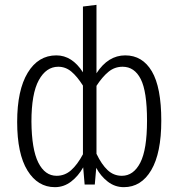

<svg xmlns="http://www.w3.org/2000/svg" viewBox="-20 -763 738 794"><path d="M647 -264Q647 -130 605.5 -59.5Q564 11 492 11Q455 11 425.5 -12Q396 -35 378 -69L372 0H330L324 -71Q304 -35 274 -12Q244 11 207 11Q136 11 93.5 -58Q51 -127 51 -259Q51 -390 94.5 -462Q138 -534 213 -534Q278 -534 323 -464V-736L379 -743V-460Q427 -534 498 -534Q569 -534 608 -468Q647 -402 647 -264ZM323 -125V-409Q299 -447 275 -467Q251 -487 221 -487Q171 -487 140.5 -431.5Q110 -376 110 -260Q111 -145 138.5 -90.5Q166 -36 214 -36Q248 -36 274 -59Q300 -82 323 -125ZM588 -264Q588 -385 562 -436Q536 -487 487 -487Q454 -487 428.5 -466Q403 -445 379 -408V-127Q400 -83 425 -59.5Q450 -36 484 -36Q532 -36 560 -90Q588 -144 588 -264Z"/></svg>

Font: Fira Sans Extra Condensed Light
Style: Regular
Weight: 300
Width: 1
Designer: Carrois Corporate & Edenspiekermann AG
Foundry: Carrois Corporate GbR & Edenspiekermann AG
Version: Version 4.203